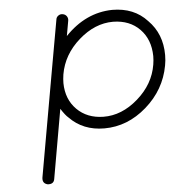

<svg xmlns="http://www.w3.org/2000/svg" viewBox="-51 -537 761 790"><g transform="rotate(-5 330.0 -142.0)"><path d="M115 204Q92 199 95 175L170 -249L209 -468Q210 -478 218.5 -484Q227 -490 237 -488Q248 -486 253.5 -477.5Q259 -469 257 -459L246 -397Q331 -486 441 -488Q531 -488 585 -429Q642 -372 642 -284Q642 -261 638 -241Q620 -142 541.5 -73.5Q463 -5 367 -5Q279 -5 223 -63Q211 -73 193 -101L143 184Q140 204 119 204ZM440 -439Q365 -439 298.5 -380.5Q232 -322 218 -241Q215 -221 215 -205Q216 -138 258 -96Q300 -54 367 -53Q443 -52 510 -110.5Q577 -169 590 -249Q593 -267 593 -284Q592 -353 550.5 -395.5Q509 -438 441 -439Z"/></g></svg>

Font: Quicksand
Style: Italic
Weight: 400
Italic angle: -12°
Designer: Andrew Paglinawan
Foundry: Andrew Paglinawan
Version: 1.002